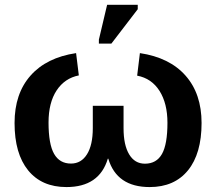

<svg xmlns="http://www.w3.org/2000/svg" viewBox="-20 -756 885 786"><path d="M485.8 -231.4Q485.8 -162.1 508.8 -124Q531.7 -85.9 573.2 -85.9Q620.6 -85.9 643.1 -125.7Q665.5 -165.5 665.5 -253.4Q665.5 -332.5 633.1 -383.8Q600.6 -435.1 541.5 -446.3L552.7 -538.6Q674.3 -520.5 739.7 -446.3Q805.2 -372.1 805.2 -252.4Q805.2 -127 749.5 -58.6Q693.8 9.8 592.8 9.8Q458 9.8 423.3 -106.4H421.4Q386.7 9.8 252 9.8Q150.9 9.8 95.2 -58.6Q39.6 -127 39.6 -252.4Q39.6 -372.6 105 -446.5Q170.4 -520.5 291.5 -538.6L302.7 -447.3Q245.1 -436 211.9 -386Q178.7 -335.9 178.7 -254.4Q178.7 -166 201.4 -126.2Q224.1 -86.4 270.5 -86.4Q312.5 -86.4 336.2 -124.5Q359.9 -162.6 359.9 -231.4V-322.8H485.8ZM384.8 -577.6V-593.8L418.5 -736.3H543.9V-718.3L436 -577.6Z"/></svg>

Font: Arial
Style: Bold
Weight: 700
Designer: Steve Matteson
Foundry: Ascender Corporation
Version: Version 2.00.3